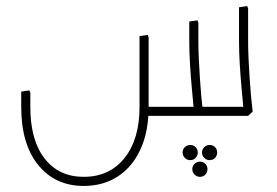

<svg xmlns="http://www.w3.org/2000/svg" viewBox="-20 -382 913 633"><path d="M256 231Q162 231 106 162Q50 93 50 -29H80Q80 80 127 140.5Q174 201 256 201Q341 201 390.5 139Q440 77 440 -29H470Q470 52 443 110.5Q416 169 368 200Q320 231 256 231ZM50 -29V-80L77 -84L80 -76V-29ZM440 -29V-263L467 -267L470 -259V-29ZM456 0V-30H788V0ZM621 0 619 -20Q616 -52 612.5 -90.5Q609 -129 606.5 -169.5Q604 -210 604 -247V-311L631 -315L634 -307V-247Q634 -218 635.5 -187Q637 -156 639 -125Q641 -94 643.5 -66Q646 -38 649 -14L634 0ZM785 0 783 -20Q780 -52 776.5 -90.5Q773 -129 770.5 -169.5Q768 -210 768 -247V-358L795 -362L798 -354V-247Q798 -218 799.5 -187Q801 -156 803 -125Q805 -94 807.5 -66Q810 -38 813 -14L798 0ZM607 146Q597 146 589.5 138.5Q582 131 582 121Q582 110 589.5 103Q597 96 607 96Q618 96 625 103Q632 110 632 121Q632 131 625 138.5Q618 146 607 146ZM671 146Q661 146 653.5 138.5Q646 131 646 121Q646 110 653.5 103Q661 96 671 96Q682 96 689 103Q696 110 696 121Q696 131 689 138.5Q682 146 671 146ZM639 201Q629 201 621.5 193.5Q614 186 614 176Q614 165 621.5 158Q629 151 639 151Q650 151 657 158Q664 165 664 176Q664 186 657 193.5Q650 201 639 201Z"/></svg>

Font: Fustat ExtraLight
Style: Regular
Weight: 250
Designer: Mohamed Gaber, Khaled Hosny, Laura Garcia Mut
Foundry: Kief Type Foundry, Alif Type Foundry, Hard Type Foundry
Version: Version 1.007